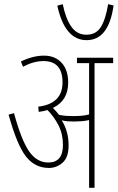

<svg xmlns="http://www.w3.org/2000/svg" viewBox="-20 -898 563 918"><path d="M497 -878Q485 -805 462 -768.5Q439 -732 393 -732Q348 -732 321 -770.5Q294 -809 280 -878L254 -871Q290 -706 394 -706Q500 -706 523 -872ZM432 0V-596H521V-622H348V-596H406V-351Q388 -346 369.5 -344.5Q351 -343 331 -343Q316 -343 297.5 -344Q279 -345 262 -349Q250 -365 233 -382Q306 -417 306 -503Q306 -564 274.5 -598Q243 -632 190 -632Q138 -632 80 -604L90 -579Q141 -606 188 -606Q279 -606 279 -504Q279 -402 163 -388L165 -363Q188 -366 207 -372Q238 -341 259.5 -299Q281 -257 281 -205Q281 -121 211 -121Q156 -121 119 -174.5Q82 -228 47 -357L21 -350Q61 -205 104 -150Q147 -95 214 -95Q250 -95 279 -120Q308 -145 308 -203Q308 -270 275 -323Q288 -319 304 -318Q320 -317 336 -317Q352 -317 370.5 -318.5Q389 -320 406 -324V0Z"/></svg>

Font: Noto Sans Devanagari Extra Condensed Thin
Style: Regular
Weight: 250
Width: 2
Designer: Monotype Design Team
Foundry: Monotype Imaging Inc.
Version: 1.000